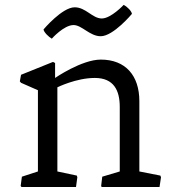

<svg xmlns="http://www.w3.org/2000/svg" viewBox="-20 -751 707 771"><path d="M63 -4.4 66.4 0H285.2L290.5 -39.1L288.6 -45.9L210.4 -62.5V-400.4C210.4 -400.4 286.1 -438 360.8 -438C437.5 -438 460.9 -387.2 460.9 -321.8V-62.5L390.6 -41.5L386.2 -4.4L388.2 0H620.6L626.5 -39.1L624 -45.9L539.6 -62.5V-344.7C539.6 -447.8 483.9 -511.7 384.8 -511.7C308.1 -511.7 201.2 -438 201.2 -438V-498L192.9 -502.4L64.5 -450.7L59.6 -424.3L64.5 -418.5L132.3 -388.7V-62.5L67.9 -41.5ZM188 -595.7C188 -595.7 236.3 -650.4 275.4 -650.4C308.6 -650.4 340.8 -605.5 384.3 -605.5C435.1 -605.5 509.8 -695.3 509.8 -695.3C508.3 -706.5 491.7 -723.6 476.6 -731.4C476.6 -731.4 425.8 -676.8 388.7 -676.8C351.1 -676.8 324.7 -721.7 279.8 -721.7C229.5 -721.7 154.8 -632.8 154.8 -632.8C155.8 -621.6 176.3 -602.1 188 -595.7Z"/></svg>

Font: Trykker
Style: Regular
Weight: 400
Designer: Magnus Gaarde
Foundry: Magnus Gaarde
Version: Version 1.001